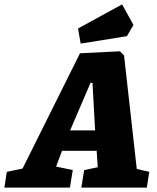

<svg xmlns="http://www.w3.org/2000/svg" viewBox="-73 -856 717 876"><path d="M608 -72 597 0H298L311 -80L373 -93L368 -168H210L183 -96L259 -80L246 0H-53L-42 -72L30 -87L292 -613L474 -622L493 -603L551 -85ZM247 -261H361L349 -478H340ZM283 -726 484 -836 536 -742 506 -691 295 -657Z"/></svg>

Font: Grenze Black
Style: Italic
Weight: 900
Italic angle: -10°
Designer: Renata Polastri
Foundry: Omnibus-Type
Version: Version 1.002; ttfautohint (v1.8)